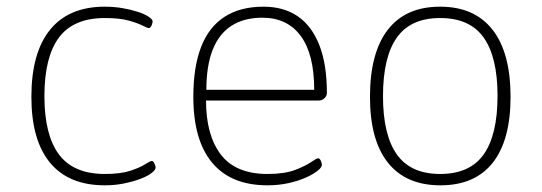

<svg xmlns="http://www.w3.org/2000/svg" viewBox="-20 -549 1623 575"><path d="M294 6Q186 6 130 -61.5Q74 -129 74 -259Q74 -391 130 -460Q186 -529 294 -529Q322 -529 347.5 -524.5Q373 -520 393 -513.5Q413 -507 425 -499Q437 -491 437 -485Q437 -482 435.5 -477Q434 -472 431.5 -468.5Q429 -465 426 -465Q421 -465 406.5 -472.5Q392 -480 365 -487.5Q338 -495 294 -495Q200 -495 156.5 -436.5Q113 -378 113 -261Q113 -145 156.5 -86.5Q200 -28 294 -28Q341 -28 370 -37.5Q399 -47 414.5 -57Q430 -67 435 -67Q438 -67 440.5 -63Q443 -59 444.5 -54.5Q446 -50 446 -47Q446 -40 433.5 -30.5Q421 -21 399.5 -13Q378 -5 351 0.5Q324 6 294 6Z M781 6Q672 6 615.5 -61.5Q559 -129 559 -259Q559 -349 582.5 -409Q606 -469 653 -499Q700 -529 769 -529Q830 -529 872 -500Q914 -471 936.5 -413.5Q959 -356 959 -270Q959 -265 956 -260Q953 -255 947.5 -251.5Q942 -248 936 -248H597Q597 -144 641.5 -86Q686 -28 781 -28Q832 -28 863.5 -40Q895 -52 911.5 -63.5Q928 -75 933 -75Q936 -75 938.5 -71.5Q941 -68 942.5 -63Q944 -58 944 -55Q944 -48 931 -37.5Q918 -27 895.5 -17Q873 -7 843.5 -0.5Q814 6 781 6ZM598 -280H921Q921 -387 880.5 -441.5Q840 -496 766 -496Q711 -496 673.5 -472Q636 -448 617 -400Q598 -352 598 -280Z M1299 6Q1196 6 1142 -61.5Q1088 -129 1088 -259Q1088 -391 1141.5 -460Q1195 -529 1298 -529Q1401 -529 1455 -460Q1509 -391 1509 -259Q1509 -129 1455.5 -61.5Q1402 6 1299 6ZM1298 -28Q1387 -28 1428.5 -86.5Q1470 -145 1470 -262Q1470 -378 1428.5 -436.5Q1387 -495 1298 -495Q1210 -495 1168.5 -436.5Q1127 -378 1127 -261Q1127 -145 1168.5 -86.5Q1210 -28 1298 -28Z"/></svg>

Font: Asap Thin
Style: Regular
Weight: 250
Designer: Pablo Cosgaya
Foundry: Omnibus-Type
Version: Version 3.001